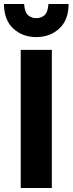

<svg xmlns="http://www.w3.org/2000/svg" viewBox="-24 -943 364 963"><path d="M80 0V-693H236V0ZM158 -757Q89 -757 42.5 -800Q-4 -843 -4 -923H97Q100 -881 117 -866.5Q134 -852 158 -852Q182 -852 199 -866.5Q216 -881 219 -923H320Q320 -843 273.5 -800Q227 -757 158 -757Z"/></svg>

Font: Ubuntu Sans ExtraBold
Style: Regular
Weight: 800
Designer: Dalton Maag Ltd
Foundry: Dalton Maag Ltd
Version: Version 1.006; ttfautohint (v1.8.4.7-5d5b)